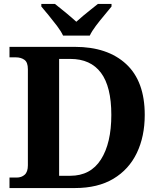

<svg xmlns="http://www.w3.org/2000/svg" viewBox="-20 -951 807 971"><path d="M28 0V-53H64Q89 -53 105 -67.5Q121 -82 121 -115V-601Q121 -636 103.5 -648.5Q86 -661 60 -661H28V-714H359Q524 -714 618 -627Q712 -540 712 -370Q712 -261 672 -177.5Q632 -94 553.5 -47Q475 0 359 0ZM335 -62Q438 -62 490.5 -144.5Q543 -227 543 -370Q543 -513 490.5 -583Q438 -653 336 -653H279V-62ZM299 -771Q288 -794 268 -820.5Q248 -847 226.5 -873Q205 -899 189 -918V-931H258Q279 -915 311.5 -888Q344 -861 366 -841Q381 -855 401 -871.5Q421 -888 441 -904Q461 -920 475 -931H544V-918Q529 -899 507 -873Q485 -847 465 -820.5Q445 -794 434 -771Z"/></svg>

Font: Noto Serif Myanmar
Style: Bold
Weight: 700
Designer: Ben Mitchell and the Monotype Design Team
Foundry: Monotype Imaging Inc.
Version: Version 2.106; ttfautohint (v1.8.4.7-5d5b)